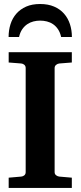

<svg xmlns="http://www.w3.org/2000/svg" viewBox="-20 -929 399 949"><path d="M22.9 0V-50.8L85 -56.2Q94.2 -57.1 100.6 -62.7Q106.9 -68.4 106.9 -78.1V-592.8Q106.9 -602.5 100.6 -608.4Q94.2 -614.3 85 -615.2L22.9 -620.1V-670.9H335V-620.1L272.9 -615.2Q264.6 -614.3 257.3 -608.4Q250 -602.5 250 -592.8V-78.1Q250 -68.4 257.3 -62.7Q264.6 -57.1 272.9 -56.2L335 -50.8V0ZM282.2 -746.1Q277.3 -768.6 266.8 -784.2Q256.3 -799.8 242.4 -809.3Q228.5 -818.8 211.9 -823Q195.3 -827.1 178.2 -827.1Q161.6 -827.1 145.3 -823Q128.9 -818.8 114.7 -809.3Q100.6 -799.8 89.8 -784.2Q79.1 -768.6 74.2 -746.1H22.5Q22.5 -779.8 32 -809.6Q41.5 -839.4 61 -861.6Q80.6 -883.8 109.6 -896.5Q138.7 -909.2 178.2 -909.2Q217.8 -909.2 247.3 -896.5Q276.9 -883.8 296.4 -861.6Q315.9 -839.4 325.7 -809.6Q335.4 -779.8 335.4 -746.1Z"/></svg>

Font: Charis SIL Eur
Style: Bold
Weight: 700
Foundry: SIL International
Version: Version 5.000